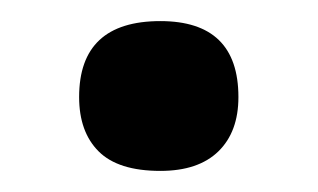

<svg xmlns="http://www.w3.org/2000/svg" viewBox="-20 -152 301 182"><path d="M55 -60Q55 -132 132 -132Q206 -132 206 -60Q206 -27 187 -8.5Q168 10 132 10Q92 10 73.5 -8.5Q55 -27 55 -60Z"/></svg>

Font: Haskoy Bold
Style: Regular
Weight: 700
Designer: Ertekin Erdin
Foundry: Ertekin Erdin
Version: Version 1.500; ttfautohint (v1.8.3)